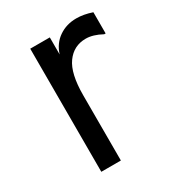

<svg xmlns="http://www.w3.org/2000/svg" viewBox="-126 -561 582 639"><g transform="rotate(-30 165.0 -242.0)"><path d="M78.6 -473.1H153.8V-407.7Q165.5 -444.3 194.6 -464.1Q223.6 -483.9 261.2 -483.9Q289.6 -483.9 321.3 -473.1V-391.6H315.9Q282.7 -409.7 254.9 -409.7Q208.5 -409.7 181.2 -371.8Q153.8 -334 153.8 -250.5V0H78.6Z"/></g></svg>

Font: Glacial Indifference
Style: Regular
Weight: 400
Designer: Alfredo Marco Pradil
Foundry: Alfredo Marco Pradil
Version: Version 1.312